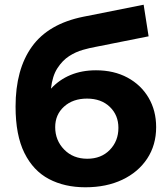

<svg xmlns="http://www.w3.org/2000/svg" viewBox="-20 -782 713 814"><path d="M342 12Q254 12 187.5 -23Q121 -58 83.5 -133.5Q46 -209 46 -330Q46 -488 115.5 -584.5Q185 -681 333 -711L589 -762L610 -628L384 -583Q361 -579 331 -570.5Q301 -562 273 -544Q245 -526 223.5 -493Q202 -460 196 -406Q231 -444 279 -464Q327 -484 387 -484Q463 -484 520.5 -453Q578 -422 610 -367.5Q642 -313 642 -243Q642 -167 604 -109.5Q566 -52 498.5 -20Q431 12 342 12ZM350 -109Q409 -109 445.5 -146.5Q482 -184 482 -240Q482 -294 445.5 -329Q409 -364 349 -364Q289 -364 251.5 -330Q214 -296 214 -243Q214 -187 252 -148Q290 -109 350 -109Z"/></svg>

Font: Montserrat
Style: Bold
Weight: 700
Designer: Julieta Ulanovsky
Foundry: Julieta Ulanovsky
Version: Version 9.000; ttfautohint (v1.8.4.7-5d5b)